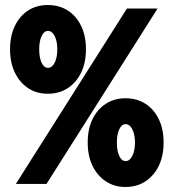

<svg xmlns="http://www.w3.org/2000/svg" viewBox="-20 -732 690 764"><path d="M43 0 485 -698H607L165 0ZM479 12Q435 12 401 -10.5Q367 -33 348 -72.5Q329 -112 329 -165Q329 -218 348 -257.5Q367 -297 401 -319Q435 -341 479 -341Q525 -341 559 -319Q593 -297 612 -257.5Q631 -218 631 -165Q631 -112 612 -72.5Q593 -33 559 -10.5Q525 12 479 12ZM480 -91Q496 -91 506.5 -111.5Q517 -132 517 -165Q517 -197 506.5 -217.5Q496 -238 480 -238Q464 -238 454.5 -217.5Q445 -197 445 -165Q445 -132 454.5 -111.5Q464 -91 480 -91ZM170 -359Q125 -359 91.5 -381.5Q58 -404 39 -443.5Q20 -483 20 -536Q20 -589 39 -628.5Q58 -668 91.5 -690Q125 -712 170 -712Q216 -712 250 -690Q284 -668 303 -628.5Q322 -589 322 -536Q322 -483 303 -443.5Q284 -404 250 -381.5Q216 -359 170 -359ZM171 -462Q187 -462 197.5 -482.5Q208 -503 208 -536Q208 -568 197.5 -588.5Q187 -609 171 -609Q155 -609 145.5 -588.5Q136 -568 136 -536Q136 -503 145.5 -482.5Q155 -462 171 -462Z"/></svg>

Font: Azeret Mono ExtraBold
Style: Regular
Weight: 800
Designer: Martin Vácha
Foundry: Displaay
Version: Version 1.002